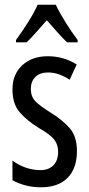

<svg xmlns="http://www.w3.org/2000/svg" viewBox="-20 -786 379 816"><path d="M307 -144Q307 -70 267 -30Q227 10 155 10Q118 10 87 1.5Q56 -7 33 -20V-104Q55 -86 87 -74.5Q119 -63 152 -63Q187 -63 207 -83.5Q227 -104 227 -141Q227 -173 208.5 -195Q190 -217 145 -242Q95 -273 64 -308.5Q33 -344 33 -406Q33 -470 74.5 -508.5Q116 -547 183 -547Q250 -547 306 -512L276 -447Q255 -461 232 -469.5Q209 -478 184 -478Q150 -478 130.5 -459Q111 -440 111 -408Q111 -376 130 -356Q149 -336 196 -307Q246 -276 276.5 -241Q307 -206 307 -144ZM217 -766Q233 -732 259 -690.5Q285 -649 310 -616V-606H265Q244 -626 223 -650Q202 -674 179 -700Q156 -674 133.5 -648.5Q111 -623 93 -606H48V-616Q75 -653 100.5 -693.5Q126 -734 140 -766Z"/></svg>

Font: Noto Sans ExtraCondensed
Style: Regular
Weight: 400
Width: 2
Designer: Monotype Design Team
Foundry: Monotype Imaging Inc.
Version: Version 2.013; ttfautohint (v1.8.4.7-5d5b)